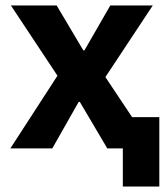

<svg xmlns="http://www.w3.org/2000/svg" viewBox="-20 -545 613 705"><path d="M431 140V0H374L273 -171H269L172 0H18L191 -267L20 -525H188L286 -360H290L385 -525H541L367 -262L465 -115H565V140Z"/></svg>

Font: IBM Plex Sans Var
Style: Regular
Weight: 400
Designer: Mike Abbink, Paul van der Laan, Pieter van Rosmalen
Foundry: Bold Monday
Version: Version 3.000